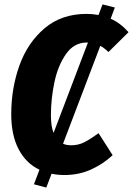

<svg xmlns="http://www.w3.org/2000/svg" viewBox="-20 -776 603 871"><path d="M427 -172 491 -72Q448 -32 393 -7Q338 18 272 18Q241 18 214 12L190 75L134 60L159 -6Q98 -35 64.5 -99Q31 -163 31 -258Q31 -375 68 -478.5Q105 -582 182 -647.5Q259 -713 373 -713Q399 -713 427 -708L445 -756L501 -742L482 -691Q526 -672 563 -630L472 -540Q451 -560 435 -568L266 -124Q281 -117 304 -117Q335 -117 362 -130.5Q389 -144 427 -172ZM223 -173 379 -583H373Q316 -583 279.5 -531Q243 -479 227 -403.5Q211 -328 211 -253Q211 -203 223 -173Z"/></svg>

Font: Fira Sans Condensed ExtraBold
Style: Italic
Weight: 800
Width: 3
Italic angle: -8°
Designer: bBox Type GmbH & Carrois Corporate GbR & Edenspiekermann AG
Foundry: bBox Type GmbH & Carrois Corporate GbR & Edenspiekermann AG
Version: Version 4.301